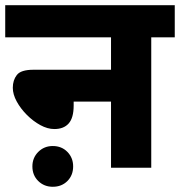

<svg xmlns="http://www.w3.org/2000/svg" viewBox="-20 -642 689 735"><path d="M0 -622H649V-499H559V0H405V-253H262V-238Q262 -191 243 -169.5Q224 -148 188 -148Q162 -148 134.5 -163Q107 -178 83 -202Q59 -226 44 -253.5Q29 -281 29 -306Q29 -335 44.5 -355Q60 -375 108 -375H405V-499H0ZM104 -5Q104 -38 126.5 -60.5Q149 -83 182 -83Q216 -83 238 -60.5Q260 -38 260 -5Q260 29 238 51Q216 73 182 73Q149 73 126.5 51Q104 29 104 -5Z"/></svg>

Font: Noto Sans ExtraBold
Style: Italic
Weight: 800
Italic angle: -12°
Designer: Monotype Design Team
Foundry: Monotype Imaging Inc.
Version: Version 2.013; ttfautohint (v1.8.4.7-5d5b)